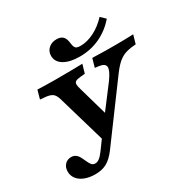

<svg xmlns="http://www.w3.org/2000/svg" viewBox="-172 -923 1076 1092"><g transform="rotate(-30 365.5 -377.0)"><path d="M122.2 -511.4 86.8 -514.5 102.5 -571Q133.9 -569.4 152.7 -569.4Q175.9 -568.5 215 -568.5H218.8H224.1Q324.3 -568.5 397.4 -570.6L380.9 -514.1L351.3 -511.4Q328.3 -509.3 319 -503.7Q309.7 -498.1 309.4 -485.8Q309.1 -473.5 316.8 -448.4L378.6 -232.1L332.6 -216L478.4 -408.4Q515.4 -459.2 513.4 -483.3Q511.3 -507.3 467.8 -512.1L446.8 -514.5L462.9 -571Q539.5 -568.5 605.7 -568.5Q675 -568.5 731.5 -571L715.3 -514.5L699.2 -512.9Q664.5 -509.7 641 -500.8Q617.4 -491.9 595.2 -472.4Q573.1 -452.8 546.1 -416.1L313.4 -101.1H293.6L189.8 -457Q181 -487 166.1 -497.8Q151.2 -508.6 122.2 -511.4ZM18.2 -80.3Q18.2 -108.2 34.4 -125.5Q50.5 -142.8 75.7 -142.8Q92.4 -142.8 103.6 -135.1Q114.8 -127.3 121.3 -116.4Q127.7 -105.4 135.8 -87.1Q145.9 -63.9 154.5 -53.1Q163 -42.3 178.5 -42.3Q191.9 -42.3 205.7 -52.6Q219.6 -62.9 237.4 -87.1L299.2 -171.9L344.8 -143.6L287.6 -66.1Q255.8 -23.4 224.3 -6.1Q192.7 11.3 148.8 11.3Q109.8 11.3 80.3 -0.1Q50.8 -11.4 34.5 -32.3Q18.2 -53.2 18.2 -80.3ZM265.5 -697.9Q265.5 -727.1 286.2 -745.9Q306.8 -764.7 339.3 -764.7Q366.2 -764.7 380.1 -750.7Q394 -736.8 397 -707.1Q399.2 -688.9 403.3 -679.8Q407.4 -670.7 416 -667.1Q424.5 -663.5 440.8 -663.5Q484.2 -663.5 530.6 -687Q577 -710.6 615.5 -752.2L646.1 -722.6Q598.7 -668.6 538.1 -640.6Q477.5 -612.6 406.3 -612.6Q341.1 -612.6 303.3 -635.4Q265.5 -658.2 265.5 -697.9Z"/></g></svg>

Font: Playfair Micro SmCond SmLight
Style: Italic
Weight: 360
Width: 4
Italic angle: -15.6°
Designer: Claus Eggers Sørensen
Foundry: Claus Eggers Sørensen
Version: Version 2.203;Glyphs 3.3 (3326)